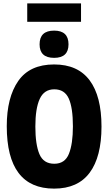

<svg xmlns="http://www.w3.org/2000/svg" viewBox="-20 -1106 640 1135"><path d="M300 9Q440 9 510 -85Q580 -179 580 -358Q580 -537 510 -631Q440 -725 300 -725Q156 -725 88 -627.5Q20 -530 20 -360Q20 9 300 9ZM301 -138Q237 -138 213 -195Q189 -252 189 -358Q189 -465 215 -521.5Q241 -578 301 -578Q362 -578 386.5 -523.5Q411 -469 411 -359Q411 -256 387.5 -197Q364 -138 301 -138ZM300 -764Q385 -764 385 -844Q385 -925 300 -925Q214 -925 214 -844Q214 -764 300 -764ZM141 -977V-1086H459V-977Z"/></svg>

Font: Noto Sans Mono Extra
Style: Regular
Weight: 800
Designer: Monotype Design Team
Foundry: Monotype Imaging Inc.
Version: Version 1.900